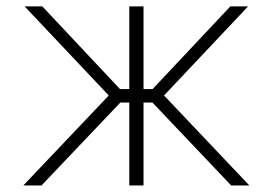

<svg xmlns="http://www.w3.org/2000/svg" viewBox="-20 -565 831 585"><path d="M51.1 0 311.4 -274.1 55 -545.5H109L345.5 -293.7H373.9V-545.5H417.3V-293.7H445L681.8 -545.5H735.8L479.8 -274.1L739.7 0H684.3L444.6 -252.5H417.3V0H373.9V-252.5H346.6L106.5 0Z"/></svg>

Font: Inter Extra Light BETA
Style: Regular
Weight: 200
Designer: Rasmus Andersson
Foundry: rsms
Version: Version 3.011;git-f93a4a705